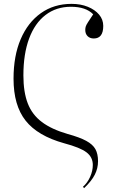

<svg xmlns="http://www.w3.org/2000/svg" viewBox="-20 -764 594 993"><path d="M415 209 409 202Q432 182 446 151Q460 120 460 89Q460 49 427.5 24Q395 -1 312 -23Q175 -61 112.5 -140Q50 -219 50 -357Q50 -475 87 -561.5Q124 -648 191.5 -696Q259 -744 350 -744Q397 -744 434 -729Q471 -714 492.5 -688.5Q514 -663 514 -630Q514 -565 465 -565Q445 -565 433 -577Q421 -589 421 -609Q421 -619 423.5 -627Q426 -635 435 -649Q444 -663 462 -690Q424 -729 347 -729Q271 -729 215.5 -686.5Q160 -644 130.5 -564.5Q101 -485 101 -374Q101 -288 123.5 -229.5Q146 -171 196.5 -133Q247 -95 330 -71Q392 -54 426 -35.5Q460 -17 473.5 7.5Q487 32 487 70Q487 107 470 140Q453 173 415 209Z"/></svg>

Font: Display Extralight
Style: Regular
Weight: 200
Designer: Latin by Veronika Burian and Jose Scaglione. Greek by Irene Vlachou. Cyrillic by Vera Evstafieva.
Foundry: TypeTogether
Version: Version 3.002